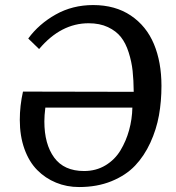

<svg xmlns="http://www.w3.org/2000/svg" viewBox="-20 -735 702 767"><path d="M514.2 -368.2Q513.7 -415 509.8 -451.7Q505.9 -488.3 494.1 -525.4Q482.4 -562.5 463.1 -586.9Q443.8 -611.3 411.1 -626.7Q378.4 -642.1 334 -642.1Q223.1 -642.1 136.2 -539.1L92.8 -581.1Q135.3 -639.2 202.4 -677Q269.5 -714.8 352.1 -714.8Q440.4 -714.8 502.7 -672.9Q564.9 -630.9 595 -558.8Q625 -486.8 625 -392.1Q625 -330.1 615 -274.2Q605 -218.3 580.6 -165Q556.2 -111.8 519.5 -73.2Q482.9 -34.7 425.5 -11.2Q368.2 12.2 295.9 12.2Q246.6 12.2 203.9 -5.4Q161.1 -22.9 128.7 -55.7Q96.2 -88.4 77.6 -140.1Q59.1 -191.9 59.1 -255.9Q59.1 -312.5 71.8 -369.1ZM161.1 -305.2Q157.2 -272.9 157.2 -250Q157.2 -159.2 196.5 -105.5Q235.8 -51.8 315.9 -51.8Q363.8 -51.8 401.4 -74.5Q439 -97.2 461.4 -134.5Q483.9 -171.9 495.8 -215.3Q507.8 -258.8 508.8 -305.2Z"/></svg>

Font: Literata Book Medium
Style: Italic
Weight: 500
Italic angle: -3°
Designer: Latin by Veronika Burian and Jose Scaglione. Greek by Irene Vlachou. Cyrillic by Vera Evstafieva
Foundry: TypeTogether
Version: Version 1.003;PS 001.003;hotconv 1.0.88;makeotf.lib2.5.64775